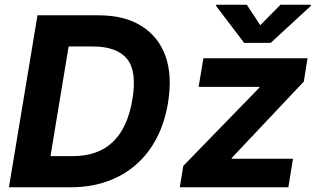

<svg xmlns="http://www.w3.org/2000/svg" viewBox="-20 -792 1341 812"><path d="M17.8 0 138.5 -727.3H394.9Q451 -727.3 495.9 -716.3Q540.8 -705.3 577.4 -682.5Q650.6 -637.1 680 -554.5Q709.5 -471.9 690.3 -355.8Q676.5 -272.4 641.7 -206.3Q606.9 -140.3 554 -94.5Q501.1 -48.7 431.6 -24.3Q362.2 0 279.1 0ZM755 -90.2 1076.3 -420.8 1077.8 -424.7H820L840.2 -545.5H1280.5L1264.9 -447.1L960.6 -124.6L959.2 -120.7H1219.1L1199.6 0H740.4ZM193.5 -131.7H288Q339.8 -131.7 381.7 -146.1Q423.7 -160.5 455.4 -190Q487.2 -219.5 508.5 -264.9Q529.8 -310.4 540.1 -372.5Q559.7 -491.5 517 -543.3Q474.1 -595.5 371.8 -595.5H270.2ZM893.8 -767 894.5 -772H1023.8L1080.6 -685.4L1166.2 -772H1295.1L1294.4 -767L1125 -610.8H1012.4Z"/></svg>

Font: Inter P
Style: Bold Italic
Weight: 700
Italic angle: 9.39999°
Designer: Rasmus Andersson
Foundry: rsms
Version: Version 3.018;git-588b23468